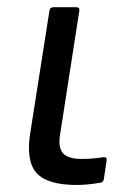

<svg xmlns="http://www.w3.org/2000/svg" viewBox="-20 -508 361 540"><path d="M195.8 12.2Q113.3 12.2 83 -21.2Q52.7 -54.7 64.9 -132.8L119.1 -478Q120.6 -487.8 130.9 -487.8H194.8Q204.6 -487.8 203.1 -478L148.9 -128.9Q143.1 -92.3 157.5 -76.7Q171.9 -61 209 -61Q240.7 -61 271 -65.9Q275.9 -66.4 278.3 -64Q280.8 -61.5 279.8 -56.2L272 -3.9Q270.5 4.4 262.2 5.9Q225.1 12.2 195.8 12.2Z"/></svg>

Font: Sofia Sans
Style: Italic
Weight: 400
Italic angle: -9°
Designer: Botio Nikoltchev, Ani Petrova
Foundry: lettersoup
Version: Version 4.100